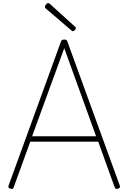

<svg xmlns="http://www.w3.org/2000/svg" viewBox="-20 -1209 831 1243"><path d="M46 12Q36 8 34.5 3.5Q33 -1 36 -9L374 -938Q376 -946 381 -949.5Q386 -953 396 -953Q406 -953 410.5 -949.5Q415 -946 417 -938L755 -9Q758 -1 756.5 3.5Q755 8 745 12Q735 16 730 13Q725 10 720 -3L616 -292H176L71 -3Q67 10 62 13Q57 16 46 12ZM188 -327H602L396 -897ZM452 -1007Q449 -1007 447 -1008.5Q445 -1010 441 -1013L274 -1156Q272 -1159 271.5 -1161Q271 -1163 271 -1166Q271 -1170 274.5 -1175.5Q278 -1181 282.5 -1185Q287 -1189 292 -1189Q296 -1189 299 -1186.5Q302 -1184 306 -1181L467 -1035Q470 -1033 470.5 -1030.5Q471 -1028 471 -1026Q471 -1021 464.5 -1014Q458 -1007 452 -1007Z"/></svg>

Font: Playwrite US Modern Thin
Style: Regular
Weight: 250
Designer: Veronika Burian, José Scaglione
Foundry: TypeTogether
Version: Version 1.003